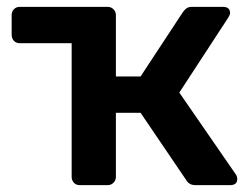

<svg xmlns="http://www.w3.org/2000/svg" viewBox="-20 -540 733 560"><path d="M668 -31Q672 -25 672 -18Q672 0 651 0H551Q540 0 533.5 -4Q527 -8 523 -15L390 -211H318V-24Q318 -14 311 -7Q304 0 294 0H213Q202 0 195.5 -7Q189 -14 189 -24V-414H38Q27 -414 20.5 -421Q14 -428 14 -439V-496Q14 -506 20.5 -513Q27 -520 38 -520H294Q304 -520 311 -513Q318 -506 318 -496V-317H390L513 -504Q517 -510 523 -515Q529 -520 540 -520H630Q651 -520 651 -502Q651 -497 646 -489L503 -270Z"/></svg>

Font: Rubik Medium
Style: Regular
Weight: 500
Designer: Hubert and Fischer
Foundry: Hubert and Fischer
Version: Version 2.300; ttfautohint (v1.8.4.7-5d5b);gftools[0.9.30]